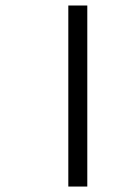

<svg xmlns="http://www.w3.org/2000/svg" viewBox="-20 -770 446 697"><path d="M228 -750H296.9V-92.8H228Z"/></svg>

Font: Noto Sans Oriya UI
Style: Regular
Weight: 400
Designer: Monotype Design Team
Foundry: Monotype Imaging Inc.
Version: Version 1.01